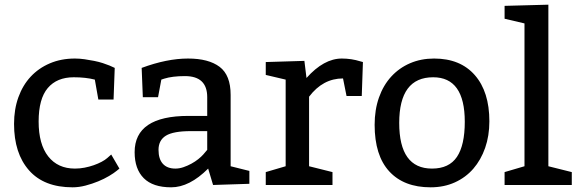

<svg xmlns="http://www.w3.org/2000/svg" viewBox="-20 -790 2467 820"><path d="M465 -365H400L385 -450Q346 -460 295 -460Q223 -460 184 -414Q145 -368 145 -271Q145 -174 186 -122Q227 -70 300 -70Q321 -70 341.5 -74Q362 -78 380.5 -84.5Q399 -91 414 -99Q429 -107 438 -115L455 -130L490 -70L479 -61Q467 -51 446 -38.5Q425 -26 399.5 -15.5Q374 -5 345.5 2.5Q317 10 290 10Q168 10 104 -62.5Q40 -135 40 -261Q40 -323 58.5 -374.5Q77 -426 111 -462.5Q145 -499 193 -519.5Q241 -540 300 -540Q320 -540 341 -537Q362 -534 382 -530Q402 -526 419 -520.5Q436 -515 448 -510L470 -500Z M585 -500Q693 -540 783 -540Q871 -540 918 -504.5Q965 -469 965 -385V-80L1045 -60V-5L890 0L869 -70Q789 10 711 10Q633 10 594 -29Q555 -68 555 -140Q555 -295 785 -295H865V-375Q865 -465 770 -465Q716 -465 681 -454L669 -450L655 -375H590ZM865 -230H795Q720 -230 688.5 -210.5Q657 -191 657 -150Q657 -111 675.5 -90.5Q694 -70 729 -70Q746 -70 763.5 -76Q781 -82 797.5 -91Q814 -100 827 -110.5Q840 -121 848 -130L865 -150Z M1280 -530 1289 -457Q1363 -540 1440 -540Q1481 -540 1519 -528L1530 -525L1525 -380H1460L1445 -455Q1359 -455 1300 -377V-80L1400 -55V0H1115V-55L1200 -80V-450L1115 -470V-525Z M1580 -257Q1580 -321 1598.5 -373.5Q1617 -426 1651 -463Q1685 -500 1731.5 -520Q1778 -540 1834 -540Q1946 -540 2008 -469Q2070 -398 2070 -272Q2070 -210 2052 -158.5Q2034 -107 2001.5 -69.5Q1969 -32 1922.5 -11Q1876 10 1819 10Q1705 10 1642.5 -58Q1580 -126 1580 -257ZM1830 -460Q1685 -460 1685 -265Q1685 -70 1825 -70Q1898 -70 1931.5 -120Q1965 -170 1965 -270Q1965 -460 1830 -460Z M2322 -770V-80L2422 -55V0H2135V-55L2220 -80V-690L2135 -710V-765Z"/></svg>

Font: Bitter
Style: Regular
Weight: 400
Designer: Sol Matas
Foundry: Sol Matas
Version: Version 1.001